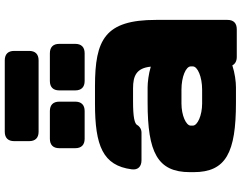

<svg xmlns="http://www.w3.org/2000/svg" viewBox="-123 -866 1004 798"><g transform="rotate(-90 379.0 -467.0)"><path d="M541 15.1H656.2C681.6 15.1 695.3 2 695.3 -23.4V-320.3C695.3 -533.2 613.3 -574.2 419.4 -574.2H347.2C171.9 -574.2 89.8 -541.5 74.2 -421.4C70.8 -395.5 85.9 -380.9 111.8 -380.9H227.5C244.6 -380.9 255.9 -393.6 257.8 -397.9C263.2 -410.2 293 -416 355.5 -416H411.1C462.9 -416 495.1 -401.9 501 -342.3C470.2 -351.6 435.1 -355.5 415 -355.5H351.6C144.5 -355.5 62.5 -314.5 62.5 -179.7V-164.1C62.5 -29.3 144.5 11.7 351.6 11.7H415C438 11.7 474.1 7.3 506.3 -3.4C512.2 8.3 524.4 15.1 541 15.1ZM405.3 -128.9H347.7C298.8 -128.9 255.9 -147.9 255.9 -167.5V-176.3C255.9 -195.8 298.8 -214.8 347.7 -214.8H405.3C459 -214.8 502 -196.3 502 -176.3V-167.5C502 -147.9 459 -128.9 405.3 -128.9ZM441.4 -617.2H556.6C582 -617.2 595.7 -630.9 595.7 -656.2V-722.7C595.7 -748 582 -761.7 556.6 -761.7H441.4C416 -761.7 402.3 -748 402.3 -722.7V-656.2C402.3 -630.9 416 -617.2 441.4 -617.2ZM201.2 -617.2H316.4C341.8 -617.2 355.5 -630.9 355.5 -656.2V-722.7C355.5 -748 341.8 -761.7 316.4 -761.7H201.2C175.8 -761.7 162.1 -748 162.1 -722.7V-656.2C162.1 -630.9 175.8 -617.2 201.2 -617.2ZM230.5 -808.6H527.3C552.7 -808.6 566.4 -822.3 566.4 -847.7V-910.2C566.4 -935.5 552.7 -949.2 527.3 -949.2H230.5C205.1 -949.2 191.4 -935.5 191.4 -910.2V-847.7C191.4 -822.3 205.1 -808.6 230.5 -808.6Z"/></g></svg>

Font: Gyrotrope Black
Style: Regular
Weight: 900
Designer: David Moles
Version: Version 1.003;Glyphs 3.3.1 (3343)